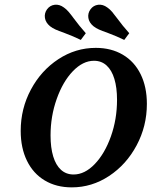

<svg xmlns="http://www.w3.org/2000/svg" viewBox="-20 -786 670 817"><path d="M68.1 -229.1Q68.1 -323.9 111.6 -405Q155 -486.1 228.4 -534.2Q301.7 -582.3 387.6 -582.3Q453.3 -582.3 502.6 -553.2Q551.9 -524.1 578.4 -470.2Q605 -416.3 605 -344Q605 -249.2 561.3 -167.4Q517.7 -85.7 444.3 -37.2Q370.9 11.3 285.5 11.3Q219.4 11.3 170.3 -18.2Q121.2 -47.6 94.7 -102Q68.1 -156.3 68.1 -229.1ZM478 -361.2Q478 -413 466.7 -450.2Q455.5 -487.5 433.5 -507.4Q411.6 -527.4 380 -527.4Q332.7 -527.4 290 -483Q247.4 -438.6 221.3 -364.9Q195.1 -291.3 195.1 -209.4Q195.1 -157.7 206.4 -120.4Q217.7 -83.1 239.6 -63.3Q261.5 -43.5 293.1 -43.5Q340.5 -43.5 383.1 -87.8Q425.7 -132 451.9 -205.5Q478 -278.9 478 -361.2ZM249.9 -647.5Q229.9 -654.3 216.4 -660.4Q202.9 -666.4 192.8 -674.5Q174.3 -689.8 171.2 -709.6Q168.1 -729.4 180.1 -746.3Q192.6 -763.2 212.7 -765.7Q232.8 -768.2 251.8 -754.2Q262.7 -746.6 272.2 -735.5Q281.7 -724.4 295.2 -706Q305.3 -692.2 318.2 -676.3Q331 -660.4 345.1 -644.7L323.8 -616.1Q295.4 -630.3 249.9 -647.5ZM434.8 -647.5Q414.7 -654.3 401.2 -660.4Q387.7 -666.4 377.6 -674.5Q359.1 -689.8 356 -709.6Q352.9 -729.4 365 -746.3Q377.4 -763.2 397.6 -765.7Q417.7 -768.2 436.6 -754.2Q447.6 -746.6 457.1 -735.5Q466.5 -724.4 480.1 -706Q490.1 -692.2 503 -676.3Q515.9 -660.4 530 -644.7L508.7 -616.1Q480.2 -630.3 434.8 -647.5Z"/></svg>

Font: Playfair Micro SmCond SmLight
Style: Italic
Weight: 360
Width: 4
Italic angle: -15.6°
Designer: Claus Eggers Sørensen
Foundry: Claus Eggers Sørensen
Version: Version 2.203;Glyphs 3.3 (3326)